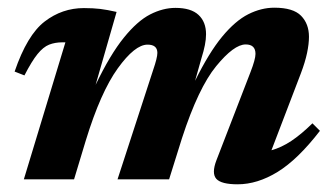

<svg xmlns="http://www.w3.org/2000/svg" viewBox="-20 -466 864 499"><path d="M811.5 -126Q754 -51.5 701.5 -19.2Q649 13 597.5 13Q555 13 542.2 -1.2Q529.5 -15.5 542.5 -49.5L631 -278.5Q644 -312 644 -326Q644 -350.5 618.5 -350.5Q588 -350.5 541.8 -294Q495.5 -237.5 453 -107L419.5 0H285.5L378 -284Q389 -316 389 -328.5Q389 -350 363.5 -350Q330.5 -350 286 -288.2Q241.5 -226.5 203 -101L172.5 0H42L150 -356H142.5Q123 -356 107.8 -350Q92.5 -344 77.5 -325.5Q62.5 -307 43.5 -270L18 -280Q50.5 -375 96 -410Q141.5 -445 198 -445Q222 -445 240.5 -442.8Q259 -440.5 283 -435L228.5 -245.5Q266.5 -324.5 301.8 -368Q337 -411.5 370.2 -428.5Q403.5 -445.5 436 -445.5Q476.5 -445.5 496 -427.2Q515.5 -409 515.5 -377Q515.5 -364 512.5 -348.8Q509.5 -333.5 503.5 -314.5L487 -256Q523 -329 557.2 -370.5Q591.5 -412 625.2 -429Q659 -446 693 -446Q742 -446 762.5 -425Q783 -404 783 -370.5Q783 -352 778 -328.2Q773 -304.5 762 -275.5L685.5 -75.5Q711 -82.5 736.8 -99.5Q762.5 -116.5 792 -145.5Z"/></svg>

Font: Newsreader 16pt
Style: Bold Italic
Weight: 700
Italic angle: -17°
Designer: Hugues Gentile
Foundry: Production Type
Version: Version 1.003; ttfautohint (v1.8.3)